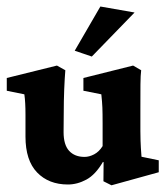

<svg xmlns="http://www.w3.org/2000/svg" viewBox="-20 -550 507 581"><path d="M408.2 -75.7 460.4 -64.9V-28.8L317.4 10.7L293 -1.5L293.5 -59.1L291.5 -60.1Q269 -21.5 241.5 -6.6Q213.9 8.3 185.5 8.3Q127.4 8.3 92.3 -28.1Q57.1 -64.5 57.1 -136.7V-203.6Q57.1 -240.7 53.7 -264.6L0.5 -275.4V-314L152.3 -351.6L177.7 -337.4Q175.8 -314.9 174.3 -279.5Q172.9 -244.1 172.9 -209L172.4 -150.4Q172.4 -111.8 189.2 -93.5Q206.1 -75.2 235.8 -75.2Q250 -75.2 264.9 -83Q279.8 -90.8 290.5 -107.9V-175.3Q290.5 -207.5 289.8 -224.6Q289.1 -241.7 286.6 -264.6L232.4 -275.4V-314L382.8 -351.6L407.2 -337.4Q405.3 -322.8 405 -294.2Q404.8 -265.6 404.8 -218.3V-153.3Q404.8 -142.6 405.3 -124.3Q405.8 -106 408.2 -75.7ZM257.8 -378.9 206.1 -396.5 283.7 -530.3 387.2 -512.2Z"/></svg>

Font: Lateef ExtraBold
Style: Regular
Weight: 800
Designer: SIL International
Foundry: SIL International
Version: Version 4.200